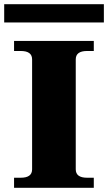

<svg xmlns="http://www.w3.org/2000/svg" viewBox="-51 -895 515 915"><path d="M16 -48H48Q102 -48 102 -88V-612Q102 -652 48 -652H16V-700H396V-652H364Q310 -652 310 -612V-88Q310 -48 364 -48H396V0H16ZM-31 -875H444V-788H-31Z"/></svg>

Font: Taviraj Black
Style: Regular
Weight: 900
Designer: Katatrad Team
Foundry: CadsonDemak
Version: Version 1.030